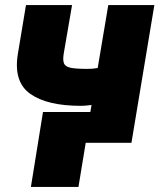

<svg xmlns="http://www.w3.org/2000/svg" viewBox="-20 -566 632 761"><path d="M591.8 -545.9 501 0H317.4L342.8 -149.9Q316.9 -146.5 300.8 -146.5Q167 -146.5 99.9 -194.1Q32.7 -241.7 50.8 -352.5L83 -545.9H265.6L232.4 -352.5Q228.5 -327.6 233.6 -314.7Q238.8 -301.8 260 -297.4Q281.2 -293 325.2 -293Q344.7 -292.5 367.2 -296.4L409.2 -545.9ZM339.8 -122.1 291 174.8H102.5L150.4 -122.1Z"/></svg>

Font: Inter Tight Black
Style: Italic
Weight: 900
Italic angle: -9.39999°
Designer: Rasmus Andersson
Foundry: rsms
Version: Version 3.004; ttfautohint (v1.8.4.7-5d5b)